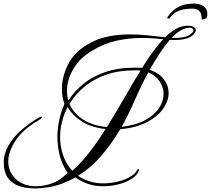

<svg xmlns="http://www.w3.org/2000/svg" viewBox="-20 -970 1172 1067"><path d="M1059 -950Q1091 -950 1111.5 -935.5Q1132 -921 1132 -893Q1132 -890 1132 -886Q1132 -882 1131 -879Q1130 -875 1127 -871.5Q1124 -868 1120 -865Q1115 -863 1108 -861.5Q1101 -860 1101 -865Q1101 -878 1097.5 -891Q1094 -904 1082.5 -913Q1071 -922 1046 -922Q1007 -922 976.5 -911Q946 -900 929 -877Q924 -870 922 -868.5Q920 -867 917 -867Q909 -867 909 -871Q909 -872 914 -880Q924 -894 941.5 -910.5Q959 -927 987.5 -938.5Q1016 -950 1059 -950ZM172 77Q126 77 87 64Q48 51 24.5 19.5Q1 -12 1 -67Q1 -117 28 -163Q55 -209 99 -247.5Q143 -286 193 -315Q205 -321 209 -321Q213 -321 213 -318Q213 -314 203 -307Q109 -253 67.5 -190.5Q26 -128 26 -73Q26 -15 68 25Q110 65 180 65Q218 65 260 52Q289 43 312 27.5Q335 12 356 -10Q328 -48 313.5 -100Q299 -152 299 -209Q299 -255 309 -302Q319 -349 338 -392Q324 -432 324 -476Q324 -543 357.5 -610.5Q391 -678 463 -721Q519 -755 579.5 -767Q640 -779 701 -779Q752 -779 802 -773.5Q852 -768 898 -763Q929 -794 960 -810.5Q991 -827 1023 -827Q1046 -827 1057 -820Q1068 -813 1068 -803Q1068 -790 1053 -776Q1038 -762 1014 -755Q992 -749 967.5 -748Q943 -747 923 -748Q894 -714 865.5 -670.5Q837 -627 812 -582Q865 -564 891 -529Q917 -494 917 -453Q917 -410 887 -366.5Q857 -323 797.5 -291.5Q738 -260 648 -252Q602 -173 544 -105.5Q486 -38 414 7Q442 26 476.5 37.5Q511 49 553 49Q598 49 638 38.5Q678 28 706 11Q734 -6 742 -25Q745 -30 748 -30Q754 -30 751 -20Q742 4 712 23.5Q682 43 640 54Q598 65 553 65Q506 65 467.5 51.5Q429 38 399 16Q365 35 328.5 49Q292 63 251 70Q232 73 212 75Q192 77 172 77ZM934 -760Q998 -757 1026.5 -772.5Q1055 -788 1055 -801Q1055 -816 1031 -816Q1023 -816 1006 -811Q988 -805 970 -792Q952 -779 934 -760ZM360 -411Q393 -463 443.5 -504Q494 -545 565 -569.5Q636 -594 730 -594Q740 -594 750 -594Q760 -594 770 -593Q799 -640 828.5 -680.5Q858 -721 887 -752Q858 -755 828 -757Q798 -759 768 -759Q700 -759 630.5 -744.5Q561 -730 493 -689Q423 -648 387.5 -586.5Q352 -525 352 -465Q352 -438 360 -411ZM574 -264Q623 -342 669.5 -423.5Q716 -505 761 -578Q752 -579 743.5 -579Q735 -579 727 -579Q636 -579 566 -553.5Q496 -528 446.5 -486Q397 -444 366 -392Q387 -343 439 -307.5Q491 -272 574 -264ZM656 -265Q737 -275 788.5 -303.5Q840 -332 864.5 -370.5Q889 -409 889 -448Q889 -486 867 -518.5Q845 -551 804 -568Q764 -494 730.5 -416.5Q697 -339 656 -265ZM382 -21Q432 -65 478 -125Q524 -185 567 -253Q489 -261 436 -294.5Q383 -328 356 -375Q335 -335 324.5 -292.5Q314 -250 314 -209Q314 -155 331 -106Q348 -57 382 -21Z"/></svg>

Font: Mea Culpa
Style: Regular
Weight: 400
Designer: Robert E. Leuschke
Foundry: Robert E. Leuschke
Version: Version 1.010; ttfautohint (v1.8.3)